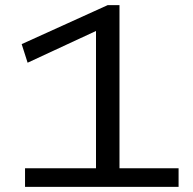

<svg xmlns="http://www.w3.org/2000/svg" viewBox="-20 -724 748 744"><path d="M77 0V-72H352V-604L87 -481L64 -553L397 -704H443V-72H672V0Z"/></svg>

Font: Georama SemiExpanded
Style: Regular
Weight: 400
Width: 6
Designer: Jean-Baptiste Levee
Foundry: Production Type
Version: Version 1.001